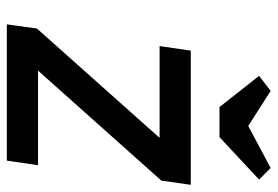

<svg xmlns="http://www.w3.org/2000/svg" viewBox="-142 -650 793 548"><g transform="rotate(90 254.0 -376.5)"><path d="M50 0 62 -86 374 -436H112L125 -525H508L496 -441L182 -89H452L439 0ZM286 -607 197 -720 240 -753 340 -689 460 -753 493 -720 372 -607Z"/></g></svg>

Font: Lexend
Style: Italic
Weight: 400
Italic angle: -8.13011°
Designer: Bonnie Shaver-Troup, Thomas Jockin
Foundry: Lexend
Version: Version 1.007